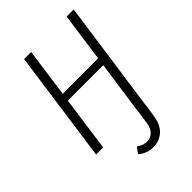

<svg xmlns="http://www.w3.org/2000/svg" viewBox="-255 -795 1111 1111"><g transform="rotate(-45 300.5 -240.0)"><path d="M466 0H467L455 79Q446 141 411 173Q376 205 325 205Q273 205 234 170L261 134Q277 145 290.5 150.5Q304 156 323 156Q352 156 372 136.5Q392 117 398 76L409 0H408L456 -336H166L119 0H61L157 -685H215L173 -385H463L505 -685H563Z"/></g></svg>

Font: Fira Sans Condensed Light
Style: Italic
Weight: 300
Width: 3
Italic angle: -8°
Designer: Carrois Corporate & Edenspiekermann AG
Foundry: Carrois Corporate GbR & Edenspiekermann AG
Version: Version 4.203